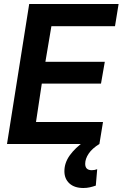

<svg xmlns="http://www.w3.org/2000/svg" viewBox="-20 -720 613 960"><path d="M15 0 126 -700H573L555 -589H237L207 -411H504L485 -302H189L160 -110H495L477 0ZM403 -14 477 0Q441 22 423.5 48Q406 74 406 99Q406 131 439 131Q453 131 466 126L459 208Q445 213 429.5 216.5Q414 220 397 220Q352 220 327 197Q302 174 302 136Q302 94 329 56.5Q356 19 403 -14Z"/></svg>

Font: Georama SemiBold
Style: Italic
Weight: 600
Italic angle: -9°
Designer: Jean-Baptiste Levee
Foundry: Production Type
Version: Version 1.000